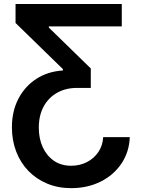

<svg xmlns="http://www.w3.org/2000/svg" viewBox="-20 -748 721 983"><path d="M644.5 -45.9Q641.6 30.3 601.6 89.6Q561.5 148.9 494.6 182.1Q427.7 215.3 344.2 215.3Q277.3 215.3 221.7 192.1Q166 168.9 125.5 127.2Q85 85.4 63 28.3Q41 -28.8 41 -96.7Q41 -178.2 74 -241.9Q106.9 -305.7 165.8 -344Q224.6 -382.3 302.2 -387.2V-394L59.6 -630.4V-727.5H603.5V-612.8H230V-606.9L444.8 -397.5V-297.9H374Q316.9 -297.9 272.7 -273.2Q228.5 -248.5 203.6 -202.9Q178.7 -157.2 178.7 -94.2Q178.7 -38.6 198.7 5.4Q218.8 49.3 255.9 75Q293 100.6 344.2 100.6Q388.7 100.6 424.8 82Q460.9 63.5 483.4 30.5Q505.9 -2.4 508.3 -45.9Z"/></svg>

Font: V-Inter
Style: SemiBold-600
Weight: 600
Designer: Rasmus Andersson
Foundry: rsms
Version: Version 4.000;git-4146feb